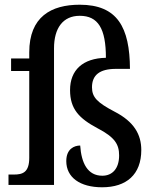

<svg xmlns="http://www.w3.org/2000/svg" viewBox="-20 -784 658 814"><path d="M413 10C516 10 579 -44 579 -148C579 -213 549 -268 465 -311C393 -349 370 -371 370 -414C370 -466 403 -492 471 -492H531C530 -668 478 -764 318 -764C197 -764 104 -713 104 -562V-536H27V-483H104V-115C104 -53 76 -44 39 -44H16V0H209V-579C209 -665 247 -717 318 -717C396 -717 429 -663 429 -539C331 -537 277 -487 277 -402C277 -322 315 -282 394 -240C467 -202 485 -172 485 -125C485 -69 456 -39 414 -39C351 -39 325 -93 320 -167C295 -167 261 -153 261 -101C261 -32 319 10 413 10Z"/></svg>

Font: Noto Serif Tamil SemiCondensed Medium
Style: Regular
Weight: 500
Width: 4
Designer: Indian Type Foundry, Tom Grace, and the Monotype Design Team
Foundry: Monotype Imaging Inc.
Version: Version 2.004